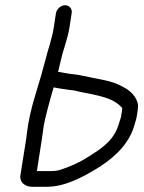

<svg xmlns="http://www.w3.org/2000/svg" viewBox="-20 -715 550 734"><path d="M185 -381C189 -380 216 -375 227 -374L247 -371L264 -369L286 -364C352 -350 413 -343 447 -302V-296L443 -271C442 -263 438 -255 436 -247C426 -211 410 -186 384 -163C360 -141 347 -135 315 -114C288 -96 253 -80 211 -66C200 -62 187 -61 170 -61H121L140 -183C141 -190 143 -207 147 -233C151 -260 171 -333 185 -381ZM229 -695C213 -695 197 -681 194 -665L186 -613C179 -566 165 -532 152 -480C145 -452 133 -410 116 -355C99 -300 88 -250 83 -207C82 -198 81 -190 80 -183L58 -45C54 -18 76 -1 102 -1H160C227 -1 297 -37 362 -78C432 -123 477 -176 494 -237C497 -248 501 -259 503 -271L505 -284C506 -290 507 -296 507 -301C512 -333 485 -362 464 -375C425 -398 407 -404 332 -418C314 -421 283 -429 263 -431L245 -433C231 -436 218 -437 206 -440H202C205 -451 208 -466 213 -486C223 -531 238 -562 246 -613L254 -665C257 -681 245 -695 229 -695Z"/></svg>

Font: Squarish
Style: It
Weight: 400
Foundry: Cannot Into Space Fonts
Version: Version 0.272